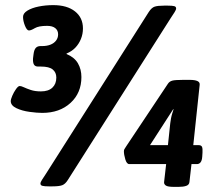

<svg xmlns="http://www.w3.org/2000/svg" viewBox="-20 -725 828 750"><path d="M145 -284Q125 -284 95.5 -288Q66 -292 44 -302.5Q22 -313 22 -330Q22 -337 28 -351Q34 -365 42.5 -377Q51 -389 57 -389Q63 -389 73.5 -384Q84 -379 100.5 -373.5Q117 -368 140 -368Q169 -368 184.5 -382.5Q200 -397 200 -422Q200 -442 186 -453.5Q172 -465 140 -465H129Q117 -465 112.5 -473Q108 -481 109 -497L111 -513Q113 -530 119.5 -537.5Q126 -545 138 -545H144Q163 -545 177 -550.5Q191 -556 199 -566.5Q207 -577 207 -591Q207 -606 196 -615Q185 -624 164 -624Q131 -624 116 -615Q101 -606 93 -606Q85 -606 77.5 -624.5Q70 -643 70 -659Q70 -673 87 -683.5Q104 -694 131 -699.5Q158 -705 188 -705Q242 -705 273 -680.5Q304 -656 304 -614Q304 -592 296 -572.5Q288 -553 274 -538.5Q260 -524 240 -516V-514Q271 -501 284.5 -477.5Q298 -454 298 -424Q298 -362 255.5 -323Q213 -284 145 -284ZM170 3Q154 3 146 1Q138 -1 138 -8Q138 -13 144 -22.5Q150 -32 160 -47L561 -678Q572 -695 584 -699Q596 -703 621 -703H636Q653 -703 660.5 -701Q668 -699 668 -692Q668 -687 662 -677.5Q656 -668 646 -653L245 -22Q235 -6 223 -1.5Q211 3 185 3ZM660 5Q635 5 627.5 -0.5Q620 -6 621 -14L629 -84H485Q475 -84 469.5 -102.5Q464 -121 464 -134Q464 -139 466 -142.5Q468 -146 474 -155L636 -398Q642 -407 653 -410Q664 -413 695 -413H721Q741 -413 751 -408.5Q761 -404 760 -394L735 -158H756Q766 -158 769 -151.5Q772 -145 771 -129L770 -113Q769 -98 763.5 -91Q758 -84 749 -84H728L720 -14Q719 -3 707.5 1Q696 5 677 5ZM544 -124 520 -158H636L645 -243Q646 -252 648 -262.5Q650 -273 653 -282.5Q656 -292 658 -298L629 -307L675 -327Z"/></svg>

Font: Asap Black
Style: Italic
Weight: 900
Italic angle: -6°
Designer: Pablo Cosgaya
Foundry: Omnibus-Type
Version: Version 3.001